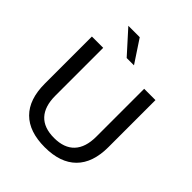

<svg xmlns="http://www.w3.org/2000/svg" viewBox="-249 -1068 1226 1226"><g transform="rotate(45 364.0 -455.0)"><path d="M77 -280V-705H179V-273Q179 -176 225.5 -126Q272 -76 364 -76Q455 -76 502 -126Q549 -176 549 -273V-705H651V-280Q651 -139 577.5 -65.5Q504 8 364 8Q223 8 150 -65Q77 -138 77 -280ZM331 -765 193 -918H296L397 -765Z"/></g></svg>

Font: wassup Sans
Style: Medium
Weight: 600
Version: Version 2.001